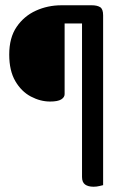

<svg xmlns="http://www.w3.org/2000/svg" viewBox="-20 -633 481 728"><path d="M213 -613H328Q348 -613 359.5 -606Q371 -599 371 -575V69Q367 70 356.5 72.5Q346 75 335 75Q314 75 302.5 66.5Q291 58 291 38V-544H225V-276Q225 -264 212 -256Q199 -248 170 -248Q133 -248 97 -267Q61 -286 38 -325.5Q15 -365 15 -426Q15 -490 43 -531Q71 -572 116 -592.5Q161 -613 213 -613Z"/></svg>

Font: Baloo Bhaijaan 2
Style: Regular
Weight: 400
Designer: Sanskriti Dholi, Noopur Datye and Ek Type
Foundry: Ek Type
Version: Version 1.701